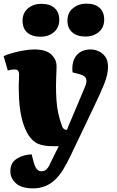

<svg xmlns="http://www.w3.org/2000/svg" viewBox="-28 -804 646 1056"><path d="M359 55Q340 94 320.5 126.5Q301 159 277 182.5Q253 206 222.5 219Q192 232 153 232Q91 232 60 204.5Q29 177 29 138Q29 92 63.5 69.5Q98 47 146 45L157 87Q162 106 168 116.5Q174 127 181.5 132.5Q189 138 200 138Q212 138 220 133Q228 128 235 119Q242 110 247 97L295 0H263Q215 0 184 -12Q153 -24 127 -63Q111 -90 99 -127Q87 -164 81 -213.5Q75 -263 75 -327Q75 -338 75.5 -349Q76 -360 76.5 -370.5Q77 -381 77 -391Q77 -409 71 -415.5Q65 -422 53 -422Q48 -422 38 -421Q28 -420 15 -416L-8 -495Q10 -504 38.5 -512Q67 -520 99.5 -526Q132 -532 161 -532Q225 -532 254 -504.5Q283 -477 283 -440Q283 -427 282.5 -412Q282 -397 281 -377.5Q280 -358 280 -331Q280 -290 282.5 -254Q285 -218 292 -183.5Q299 -149 313 -111Q316 -102 320 -98Q324 -94 328 -92Q332 -90 337 -90H340L438 -323Q447 -343 447.5 -357.5Q448 -372 439 -381.5Q430 -391 406 -397L371 -406Q365 -465 392 -498.5Q419 -532 471 -532Q493 -532 515 -522Q537 -512 551.5 -491.5Q566 -471 566 -437Q566 -415 561 -392.5Q556 -370 546 -344.5Q536 -319 523 -290.5Q510 -262 493 -226ZM96 -690Q96 -733 126 -758Q156 -783 199 -783Q246 -783 272 -760Q298 -737 298 -695Q298 -652 268.5 -627Q239 -602 194 -602Q148 -602 122 -625Q96 -648 96 -690ZM343 -691Q343 -734 373.5 -759Q404 -784 447 -784Q494 -784 519.5 -761Q545 -738 545 -696Q545 -653 515.5 -628Q486 -603 442 -603Q396 -603 369.5 -626Q343 -649 343 -691Z"/></svg>

Font: Literata 18pt Black
Style: Italic
Weight: 900
Italic angle: -2°
Designer: Latin by Veronika Burian and Jose Scaglione. Greek by Irene Vlachou. Cyrillic by Vera Evstafieva
Foundry: TypeTogether
Version: Version 3.103;gftools[0.9.29]